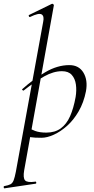

<svg xmlns="http://www.w3.org/2000/svg" viewBox="-80 -746 508 1041"><path d="M-55 275Q-59 276 -60 270Q-61 264 -57 263Q-34 259 -23 253Q-12 247 -6 231.5Q0 216 6 185L154 -627Q161 -659 145.5 -668Q130 -677 83 -654Q79 -652 76.5 -658Q74 -664 78 -665L201 -725Q205 -727 209 -723Q213 -719 212 -717L51 178Q44 219 56 232Q68 245 111 239Q115 237 116.5 243Q118 249 113 250ZM145 1Q105 1 88 -2Q71 -5 57 -8L67 -58Q86 -45 110.5 -36Q135 -27 171 -27Q218 -27 249.5 -50Q281 -73 300 -116Q319 -159 330 -220Q336 -256 331.5 -288Q327 -320 309 -340Q291 -360 256 -360Q210 -360 160 -332Q110 -304 48 -255Q45 -254 41.5 -258Q38 -262 41 -263Q100 -316 165.5 -354.5Q231 -393 296 -393Q348 -393 372.5 -352Q397 -311 386 -251Q374 -190 346.5 -142.5Q319 -95 283.5 -63.5Q248 -32 211.5 -15.5Q175 1 145 1Z"/></svg>

Font: Cormorant Light Light
Style: Italic
Weight: 300
Italic angle: -10°
Version: Version 4.000